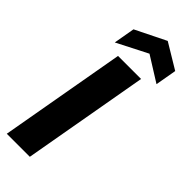

<svg xmlns="http://www.w3.org/2000/svg" viewBox="-302 -975 1008 1008"><g transform="rotate(45 201.5 -471.0)"><path d="M10.8 0 134.9 -701.9H306L181.9 0ZM403.3 -858 382.5 -739.9 243.4 -827 72.8 -739.9 93.5 -858 263.7 -942.1Z"/></g></svg>

Font: Poppins Variable
Style: Italic
Weight: 100
Italic angle: -10°
Designer: Jonny Pinhorn
Foundry: Indian Type Foundry
Version: Version 6.000